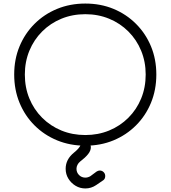

<svg xmlns="http://www.w3.org/2000/svg" viewBox="-20 -811 961 1082"><path d="M461 10Q375 10 302 -20Q229 -50 174.5 -104.5Q120 -159 90 -232Q60 -305 60 -391Q60 -477 90 -549.5Q120 -622 174.5 -676.5Q229 -731 302 -761Q375 -791 461 -791Q547 -791 619.5 -761Q692 -731 746.5 -676.5Q801 -622 831 -549.5Q861 -477 861 -391Q861 -305 831 -232Q801 -159 746.5 -104.5Q692 -50 619.5 -20Q547 10 461 10ZM461 -50Q533 -50 595 -75.5Q657 -101 703.5 -147.5Q750 -194 775.5 -256Q801 -318 801 -391Q801 -463 775.5 -525Q750 -587 703.5 -633.5Q657 -680 595 -705.5Q533 -731 461 -731Q388 -731 326 -705.5Q264 -680 217.5 -633.5Q171 -587 145.5 -525Q120 -463 120 -391Q120 -318 145.5 -256Q171 -194 217.5 -147.5Q264 -101 326 -75.5Q388 -50 461 -50ZM461 251Q431 251 406 236Q381 221 365.5 196Q350 171 350 140Q350 87 397 49Q412 37 421.5 26Q431 15 435 5Q443 -10 461 -10Q475 -10 483.5 -2Q492 6 492 19Q492 38 476.5 57.5Q461 77 432 99Q422 107 416.5 118Q411 129 411 140Q411 161 425.5 175.5Q440 190 461 190Q468 190 475 188Q482 186 489 182L524 156Q533 150 542 150Q555 150 564 159Q573 168 573 181Q573 196 563 204L522 232Q494 251 461 251Z"/></svg>

Font: ComfortaaLight
Style: Regular
Weight: 300
Designer: Johan Aakerlund
Foundry: Johan Aakerlund
Version: Version 3.104; ttfautohint (v1.8.1.43-b0c9)